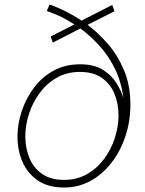

<svg xmlns="http://www.w3.org/2000/svg" viewBox="-20 -827 647 857"><path d="M266 10Q194 10 148 -22Q102 -54 80 -105.5Q58 -157 58 -217Q58 -274 77 -331Q96 -388 131.5 -435.5Q167 -483 219 -511.5Q271 -540 337 -540Q401 -540 440 -515Q479 -490 500.5 -455Q522 -420 531 -389Q521 -465 491 -524Q461 -583 420.5 -626.5Q380 -670 339 -700L216 -637L206 -664L312 -718Q262 -750 225.5 -764Q189 -778 189 -778L201 -807Q201 -807 221 -799.5Q241 -792 273.5 -776Q306 -760 344 -735L481 -805L491 -777L371 -716Q418 -681 461.5 -631Q505 -581 533.5 -513.5Q562 -446 562 -360Q562 -286 540 -219.5Q518 -153 478 -101Q438 -49 384 -19.5Q330 10 266 10ZM265 -24Q323 -24 368 -49.5Q413 -75 444.5 -117.5Q476 -160 492.5 -211Q509 -262 509 -312Q509 -364 491 -408Q473 -452 435 -479Q397 -506 337 -506Q279 -506 234 -480.5Q189 -455 157.5 -412.5Q126 -370 109.5 -319Q93 -268 93 -218Q93 -167 111 -122.5Q129 -78 167.5 -51Q206 -24 265 -24Z"/></svg>

Font: Be Vietnam Pro Thin
Style: Italic
Weight: 100
Italic angle: -12°
Designer: Lam Bao, Tony Le, Vietanh Nguyen
Foundry: Yellow Type Foundry
Version: Version 1.002; ttfautohint (v1.8.3)